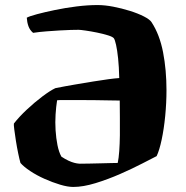

<svg xmlns="http://www.w3.org/2000/svg" viewBox="-20 -740 737 760"><path d="M270 0Q248 0 218 -9Q188 -18 156.5 -32Q125 -46 99.5 -63Q74 -80 61 -95Q57 -109 52 -133Q47 -157 43 -182.5Q39 -208 36.5 -227.5Q34 -247 35 -251Q56 -278 86.5 -306.5Q117 -335 147.5 -358Q178 -381 199 -391Q239 -399 277.5 -405.5Q316 -412 349.5 -417.5Q383 -423 409.5 -426.5Q436 -430 452 -431Q451 -476 447.5 -509Q444 -542 439.5 -562Q435 -582 431 -588Q427 -594 408 -600Q389 -606 364.5 -611Q340 -616 319 -619Q298 -622 291 -622Q279 -622 260 -621.5Q241 -621 216.5 -619.5Q192 -618 165 -616Q138 -614 111 -610Q98 -621 92.5 -636.5Q87 -652 86 -670Q97 -676 127 -684Q157 -692 198 -700.5Q239 -709 283 -714.5Q327 -720 366 -720Q395 -720 428.5 -713.5Q462 -707 494 -697Q526 -687 549.5 -675Q573 -663 580 -652Q612 -603 625.5 -533Q639 -463 639 -383Q639 -333 634 -281.5Q629 -230 620 -187.5Q611 -145 600 -122Q582 -113 543.5 -93Q505 -73 456 -51.5Q407 -30 358 -15Q309 0 270 0ZM296 -92Q313 -92 334.5 -92.5Q356 -93 378 -93.5Q400 -94 418 -94.5Q436 -95 446 -95Q450 -114 452 -142Q454 -170 454.5 -204Q455 -238 454.5 -273.5Q454 -309 454 -342Q446 -342 419.5 -342.5Q393 -343 359 -343.5Q325 -344 291 -344Q257 -344 233.5 -344Q210 -344 206 -343Q202 -318 200 -287Q198 -256 200 -224.5Q202 -193 207.5 -165.5Q213 -138 223 -120Q238 -110 251 -104Q264 -98 274 -95.5Q284 -93 290 -92.5Q296 -92 296 -92Z"/></svg>

Font: Texturina Medium 12pt Black
Style: Regular
Weight: 900
Version: Version 1.002